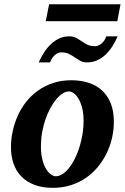

<svg xmlns="http://www.w3.org/2000/svg" viewBox="-20 -882 594 914"><path d="M377.9 -307.1Q377.9 -343.8 370.6 -370.1Q363.3 -396.5 352.8 -413.6Q342.3 -430.7 330.3 -438.7Q318.4 -446.8 309.1 -446.8Q293.9 -446.8 278.1 -436.8Q262.2 -426.8 247.3 -408.9Q232.4 -391.1 219.2 -366.5Q206.1 -341.8 196 -312.7Q186 -283.7 180.4 -251.2Q174.8 -218.8 174.8 -185.1Q174.8 -146.5 182.4 -119.4Q189.9 -92.3 200.9 -75.4Q211.9 -58.6 223.6 -50.8Q235.4 -43 244.1 -43Q270.5 -43 294.7 -66.9Q318.8 -90.8 337.4 -128.9Q356 -167 366.9 -213.9Q377.9 -260.7 377.9 -307.1ZM522 -303.2Q522 -263.7 513.2 -225.1Q504.4 -186.5 487.3 -151.6Q470.2 -116.7 445.3 -86.7Q420.4 -56.6 388.2 -34.7Q356 -12.7 316.7 -0.2Q277.3 12.2 231.9 12.2Q180.7 12.2 143.1 -2.4Q105.5 -17.1 80.8 -42.7Q56.2 -68.4 44.2 -103.8Q32.2 -139.2 32.2 -181.2Q32.2 -220.2 40.8 -259Q49.3 -297.9 65.7 -333.5Q82 -369.1 106.4 -399.4Q130.9 -429.7 162.8 -452.1Q194.8 -474.6 234.1 -487.3Q273.4 -500 319.8 -500Q365.7 -500 403.1 -487.5Q440.4 -475.1 466.8 -450.4Q493.2 -425.8 507.6 -388.9Q522 -352.1 522 -303.2ZM540 -709Q528.8 -683.1 514.4 -660.6Q500 -638.2 481.9 -621.3Q463.9 -604.5 442.1 -594.7Q420.4 -585 395 -585Q375 -585 361.8 -592.5Q348.6 -600.1 335.9 -608.9Q323.2 -617.7 308.3 -625.2Q293.5 -632.8 271 -632.8Q263.2 -632.8 255.1 -629.2Q247.1 -625.5 240 -618.9Q232.9 -612.3 227.3 -603.8Q221.7 -595.2 218.3 -585H164.1Q175.8 -610.8 190.4 -633.3Q205.1 -655.8 223.1 -672.6Q241.2 -689.5 262.7 -699.2Q284.2 -709 309.1 -709Q329.1 -709 342.5 -701.7Q356 -694.3 368.7 -685.5Q381.3 -676.8 396 -669.4Q410.6 -662.1 433.1 -662.1Q440.9 -662.1 449 -665.8Q457 -669.4 464.4 -675.8Q471.7 -682.1 477.3 -690.7Q482.9 -699.2 485.8 -709ZM538.6 -781.2H197.8L213.9 -861.8H553.7Z"/></svg>

Font: Charis SIL APac
Style: Bold Italic
Weight: 700
Italic angle: -11°
Foundry: SIL International
Version: Version 5.000